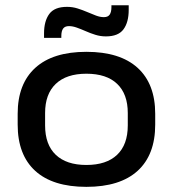

<svg xmlns="http://www.w3.org/2000/svg" viewBox="-20 -695 655 728"><path d="M307.5 13.5Q180 13.5 113.5 -47.2Q47 -108 47 -222.5V-263.5Q47 -377 113.8 -437.8Q180.5 -498.5 307.5 -498.5Q435 -498.5 501.8 -437.8Q568.5 -377 568.5 -263.5V-222.5Q568.5 -108 501.8 -47.2Q435 13.5 307.5 13.5ZM307.5 -69.5Q383.5 -69.5 424 -108Q464.5 -146.5 464.5 -219.5V-266.5Q464.5 -338.5 424.2 -377Q384 -415.5 307.5 -415.5Q232 -415.5 191.5 -377Q151 -338.5 151 -266.5V-219.5Q151 -146.5 191.5 -108Q232 -69.5 307.5 -69.5ZM381.5 -557Q361 -557 341.8 -563Q322.5 -569 305 -576.8Q287.5 -584.5 271.5 -590.2Q255.5 -596 241.5 -596Q226 -596 219.2 -586.5Q212.5 -577 212.5 -558V-551.5H147V-568.5Q147 -615 166.8 -642Q186.5 -669 234 -669Q255 -669 274 -663Q293 -657 310.5 -649.5Q328 -642 343.8 -636Q359.5 -630 374 -630Q389.5 -630 396 -639.8Q402.5 -649.5 402.5 -668V-675H468V-657.5Q468 -610.5 448.2 -583.8Q428.5 -557 381.5 -557Z"/></svg>

Font: Anek Gurmukhi Medium SemiExpanded
Style: Regular
Weight: 500
Width: 6
Version: Version 1.003